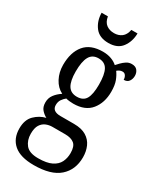

<svg xmlns="http://www.w3.org/2000/svg" viewBox="-241 -818 945 1134"><g transform="rotate(30 231.0 -251.0)"><path d="M198 239Q107 239 62 200.5Q17 162 17 93Q17 34 49.5 2Q82 -30 124 -40Q106 -49 89.5 -67Q73 -85 73 -117Q73 -147 90 -169.5Q107 -192 134 -210Q96 -229 74.5 -270Q53 -311 53 -361Q53 -447 94 -496.5Q135 -546 219 -546Q251 -546 276.5 -536.5Q302 -527 318 -512Q326 -521 338.5 -534Q351 -547 367 -557.5Q383 -568 403 -568Q429 -568 441 -552.5Q453 -537 453 -516Q453 -495 442 -479Q431 -463 407 -463Q407 -478 399.5 -490Q392 -502 378 -502Q367 -502 358.5 -498Q350 -494 342 -487Q357 -467 368 -438.5Q379 -410 379 -365Q379 -290 339.5 -241Q300 -192 219 -192Q208 -192 193 -193.5Q178 -195 169 -198Q156 -188 145 -172.5Q134 -157 134 -134Q134 -91 191 -91H283Q335 -91 367 -71.5Q399 -52 413.5 -19Q428 14 428 54Q428 139 371.5 189Q315 239 198 239ZM217 -238Q260 -238 277.5 -268.5Q295 -299 295 -365Q295 -434 277 -466.5Q259 -499 216 -499Q174 -499 155.5 -465.5Q137 -432 137 -364Q137 -300 156 -269Q175 -238 217 -238ZM200 191Q259 191 292 174.5Q325 158 338.5 130.5Q352 103 352 69Q352 23 330.5 5.5Q309 -12 269 -12H182Q159 -12 138.5 -3.5Q118 5 104.5 26Q91 47 91 87Q91 131 115.5 161Q140 191 200 191ZM219 -606Q157 -606 127 -645.5Q97 -685 96 -741H139Q145 -705 166.5 -689Q188 -673 219 -673Q249 -673 270.5 -689Q292 -705 299 -741H341Q340 -685 310.5 -645.5Q281 -606 219 -606Z"/></g></svg>

Font: Noto Serif Tamil Condensed
Style: Regular
Weight: 400
Width: 3
Designer: Indian Type Foundry, Tom Grace, and the Monotype Design Team
Foundry: Monotype Imaging Inc.
Version: Version 2.004; ttfautohint (v1.8.4.7-5d5b)